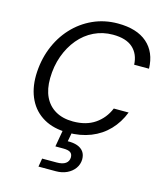

<svg xmlns="http://www.w3.org/2000/svg" viewBox="-138 -813 997 1174"><g transform="rotate(15 360.5 -226.5)"><path d="M337 12Q247 12 184.5 -24Q122 -60 90 -125Q58 -190 59 -276Q61 -369 92 -448.5Q123 -528 177.5 -587Q232 -646 304.5 -679Q377 -712 462 -712Q582 -712 647.5 -655Q713 -598 716 -494H622Q619 -561 576.5 -599.5Q534 -638 450 -638Q386 -638 331 -611.5Q276 -585 235.5 -536.5Q195 -488 171.5 -423Q148 -358 147 -282Q146 -213 169.5 -164Q193 -115 239 -88.5Q285 -62 350 -62Q433 -62 488.5 -100Q544 -138 571 -203H665Q639 -136 592.5 -87.5Q546 -39 481.5 -13.5Q417 12 337 12ZM218 259 227 206H319Q356 206 375 192.5Q394 179 395 154Q395 132 381 122.5Q367 113 336 113H286L307 -7H364L351 63Q386 62 411.5 71Q437 80 451 99Q465 118 465 148Q464 180 446 205Q428 230 397.5 244.5Q367 259 328 259Z"/></g></svg>

Font: DM Sans 20pt
Style: Italic
Weight: 400
Italic angle: -10°
Version: Version 4.004;gftools[0.9.30]